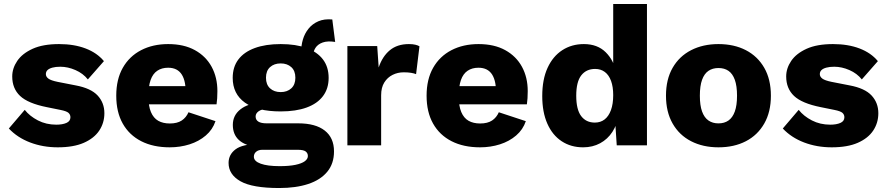

<svg xmlns="http://www.w3.org/2000/svg" viewBox="-20 -732 4471 967"><path d="M270.9 10Q196 10 131.7 -14.5Q67.5 -39 24.5 -84.8L104.6 -178.7Q129.7 -146.9 171.1 -125.5Q212.5 -104.1 263.6 -104.1Q294.8 -104.1 314.8 -113Q334.7 -121.8 334.7 -141.5Q334.7 -154.6 325 -163.5Q315.2 -172.3 285 -178.3L215.5 -192.4Q120.7 -211.4 81.2 -248.8Q41.6 -286.2 41.6 -347Q41.6 -388 66.9 -425.3Q92.1 -462.5 144.3 -486.3Q196.5 -510 277.3 -510Q353.3 -510 411.1 -487.9Q468.9 -465.8 503.4 -424.1L422.5 -332Q398.4 -362.4 360 -379.1Q321.7 -395.9 283.7 -395.9Q260 -395.9 243.5 -391.3Q227.1 -386.7 219 -378.7Q211 -370.7 211 -358.6Q211 -345.8 223.6 -336.2Q236.2 -326.7 270.3 -319.7L361.3 -301.9Q437.8 -287.6 471.8 -250.9Q505.7 -214.2 505.7 -161.7Q505.7 -113.3 479.9 -74.4Q454 -35.5 402 -12.7Q350 10 270.9 10Z M834.7 10Q751.8 10 691.4 -20.8Q630.9 -51.6 598.2 -109.6Q565.5 -167.6 565.5 -250Q565.5 -332.4 598.4 -390.4Q631.3 -448.4 690.5 -479.2Q749.8 -510 827 -510Q906.2 -510 961.5 -479.5Q1016.8 -449 1045.9 -395.6Q1074.9 -342.2 1074.9 -273.1Q1074.9 -254.5 1073.8 -236.9Q1072.6 -219.2 1070.6 -206.6H674.8V-298.1H996.4L914.5 -255.7Q917.7 -320.7 896 -355.8Q874.2 -390.9 826.7 -390.9Q794.7 -390.9 772.2 -375.7Q749.7 -360.6 738.5 -329Q727.4 -297.4 727.4 -247.3Q727.4 -197.8 740.2 -167.6Q753 -137.4 776.9 -123.7Q800.8 -110.1 835.1 -110.1Q872.7 -110.1 895.3 -125.1Q917.9 -140.2 929.3 -166.6L1065.3 -121.8Q1051.1 -79.3 1016.6 -49.7Q982.2 -20.1 934.8 -5Q887.5 10 834.7 10Z M1653.6 -634 1668 -520.8Q1630 -526.8 1605.2 -518Q1580.4 -509.2 1568.5 -490.4Q1556.6 -471.6 1557 -448L1496.8 -468.4Q1496.4 -501.8 1505.4 -532.6Q1514.4 -563.4 1533.9 -587.6Q1553.4 -611.8 1583.1 -624.7Q1612.8 -637.6 1653.6 -634ZM1482.4 -110.8Q1569 -110.8 1615.6 -74.4Q1662.2 -38 1662.2 30.4Q1662.2 92 1628.2 133.1Q1594.2 174.2 1532.5 194.6Q1470.8 215 1386.6 215Q1251.2 215 1191.2 181Q1131.2 147 1131.2 88.6Q1131.2 46.2 1166.7 19.8Q1202.2 -6.6 1284.4 -7L1273.8 9.2Q1212.8 0.8 1182.7 -27.3Q1152.6 -55.4 1152.6 -103Q1152.6 -151.2 1190.9 -181.3Q1229.2 -211.4 1291.6 -214.2L1338.2 -185.4Q1299.4 -183.4 1283.4 -172.3Q1267.4 -161.2 1267.4 -145.4Q1267.4 -128.2 1281.3 -119.5Q1295.2 -110.8 1323.2 -110.8ZM1388 104.8Q1436.4 104.8 1467.9 98.2Q1499.4 91.6 1515 80.1Q1530.6 68.6 1530.6 53.8Q1530.6 39.4 1519.6 30.9Q1508.6 22.4 1479.6 22.4H1301Q1282.2 22.4 1270.4 32Q1258.6 41.6 1258.6 57.4Q1258.6 80 1293 92.4Q1327.4 104.8 1388 104.8ZM1393.6 -510Q1470.4 -510 1524.4 -490Q1578.4 -470 1606.8 -432.3Q1635.2 -394.6 1635.2 -339.8Q1635.2 -286 1606.8 -248.1Q1578.4 -210.2 1524.4 -190.5Q1470.4 -170.8 1393.6 -170.8Q1275.4 -170.8 1213.7 -215Q1152 -259.2 1152 -339.8Q1152 -394.6 1180.4 -432.3Q1208.8 -470 1263.1 -490Q1317.4 -510 1393.6 -510ZM1393.6 -412.6Q1360.8 -412.6 1340.2 -394Q1319.6 -375.4 1319.6 -340.4Q1319.6 -305.8 1340.2 -287Q1360.8 -268.2 1393.6 -268.2Q1426.4 -268.2 1447 -287Q1467.6 -305.8 1467.6 -340.4Q1467.6 -375.4 1447 -394Q1426.4 -412.6 1393.6 -412.6Z M1729.6 0V-500H1879.8L1887.2 -392.2Q1905.8 -447.8 1943.3 -478.9Q1980.8 -510 2039.4 -510Q2058.4 -510 2071.8 -506.8Q2085.2 -503.6 2092.6 -498.8L2075.6 -358.6Q2065.8 -362.6 2050.4 -365.2Q2035 -367.8 2013.4 -367.8Q1983 -367.8 1957.2 -354.9Q1931.4 -342 1915.5 -316.6Q1899.6 -291.2 1899.6 -252V0Z M2397.7 10Q2314.8 10 2254.4 -20.8Q2193.9 -51.6 2161.2 -109.6Q2128.5 -167.6 2128.5 -250Q2128.5 -332.4 2161.4 -390.4Q2194.3 -448.4 2253.5 -479.2Q2312.8 -510 2390 -510Q2469.2 -510 2524.5 -479.5Q2579.8 -449 2608.9 -395.6Q2637.9 -342.2 2637.9 -273.1Q2637.9 -254.5 2636.8 -236.9Q2635.6 -219.2 2633.6 -206.6H2237.8V-298.1H2559.4L2477.5 -255.7Q2480.7 -320.7 2459 -355.8Q2437.2 -390.9 2389.7 -390.9Q2357.7 -390.9 2335.2 -375.7Q2312.7 -360.6 2301.5 -329Q2290.4 -297.4 2290.4 -247.3Q2290.4 -197.8 2303.2 -167.6Q2316 -137.4 2339.9 -123.7Q2363.8 -110.1 2398.1 -110.1Q2435.7 -110.1 2458.3 -125.1Q2480.9 -140.2 2492.3 -166.6L2628.3 -121.8Q2614.1 -79.3 2579.6 -49.7Q2545.2 -20.1 2497.8 -5Q2450.5 10 2397.7 10Z M2916.8 10Q2855.4 10 2808.8 -20.7Q2762.2 -51.4 2736.6 -109.3Q2711 -167.2 2711 -248.2Q2711 -331.8 2737.7 -390.1Q2764.4 -448.4 2811.8 -479.2Q2859.2 -510 2920.6 -510Q2989.2 -510 3030.8 -468.7Q3072.4 -427.4 3084.4 -363L3068.4 -342.2V-712H3238.4V0H3086.2L3075 -169.6L3095 -154.6Q3088.6 -105.2 3064.5 -68.1Q3040.4 -31 3002.5 -10.5Q2964.6 10 2916.8 10ZM2975.8 -114.6Q3004.6 -114.6 3025.1 -130.5Q3045.6 -146.4 3057 -177.4Q3068.4 -208.4 3068.4 -252.8Q3068.4 -294.8 3057.6 -324.4Q3046.8 -354 3026.4 -369.4Q3006 -384.8 2977.4 -384.8Q2932.6 -384.8 2907.4 -352.3Q2882.2 -319.8 2882.2 -250Q2882.2 -180.2 2907 -147.4Q2931.8 -114.6 2975.8 -114.6Z M3598.4 -510Q3677.2 -510 3736.5 -479.3Q3795.8 -448.6 3829.2 -390.4Q3862.6 -332.2 3862.6 -250Q3862.6 -168.4 3829.2 -109.9Q3795.8 -51.4 3736.5 -20.7Q3677.2 10 3598.4 10Q3520.6 10 3460.8 -20.7Q3401 -51.4 3367.6 -109.9Q3334.2 -168.4 3334.2 -250Q3334.2 -332.2 3367.6 -390.4Q3401 -448.6 3460.8 -479.3Q3520.6 -510 3598.4 -510ZM3598.4 -389.4Q3569 -389.4 3548 -375.1Q3527 -360.8 3515.9 -330Q3504.8 -299.2 3504.8 -250Q3504.8 -201.2 3515.9 -170.5Q3527 -139.8 3548 -125.2Q3569 -110.6 3598.4 -110.6Q3628.4 -110.6 3649.1 -125.2Q3669.8 -139.8 3680.9 -170.5Q3692 -201.2 3692 -250Q3692 -299.2 3680.9 -330Q3669.8 -360.8 3649.1 -375.1Q3628.4 -389.4 3598.4 -389.4Z M4168.9 10Q4094 10 4029.7 -14.5Q3965.5 -39 3922.5 -84.8L4002.6 -178.7Q4027.7 -146.9 4069.1 -125.5Q4110.5 -104.1 4161.6 -104.1Q4192.8 -104.1 4212.8 -113Q4232.7 -121.8 4232.7 -141.5Q4232.7 -154.6 4223 -163.5Q4213.2 -172.3 4183 -178.3L4113.5 -192.4Q4018.7 -211.4 3979.2 -248.8Q3939.6 -286.2 3939.6 -347Q3939.6 -388 3964.9 -425.3Q3990.1 -462.5 4042.3 -486.3Q4094.5 -510 4175.3 -510Q4251.3 -510 4309.1 -487.9Q4366.9 -465.8 4401.4 -424.1L4320.5 -332Q4296.4 -362.4 4258 -379.1Q4219.7 -395.9 4181.7 -395.9Q4158 -395.9 4141.5 -391.3Q4125.1 -386.7 4117 -378.7Q4109 -370.7 4109 -358.6Q4109 -345.8 4121.6 -336.2Q4134.2 -326.7 4168.3 -319.7L4259.3 -301.9Q4335.8 -287.6 4369.8 -250.9Q4403.7 -214.2 4403.7 -161.7Q4403.7 -113.3 4377.9 -74.4Q4352 -35.5 4300 -12.7Q4248 10 4168.9 10Z"/></svg>

Font: Work Sans
Style: Regular
Weight: 400
Designer: Wei Huang
Foundry: Wei Huang
Version: Version 2.006; ttfautohint (v1.8.1.43-b0c9)